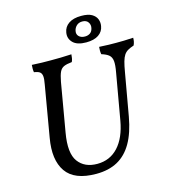

<svg xmlns="http://www.w3.org/2000/svg" viewBox="-127 -974 954 1083"><g transform="rotate(-15 350.0 -432.5)"><path d="M301 9Q174 9 125.5 -61Q77 -131 99 -256L150 -554Q156 -585 154 -601.5Q152 -618 141.5 -625.5Q131 -633 109 -636Q107 -645 107 -656Q107 -667 108 -679Q143 -677 166.5 -676.5Q190 -676 219 -676Q251 -676 276.5 -676.5Q302 -677 339 -679Q338 -667 336.5 -657Q335 -647 330 -636Q299 -633 282.5 -625.5Q266 -618 257.5 -599.5Q249 -581 242 -544L193 -260Q173 -145 210 -94.5Q247 -44 321 -44Q395 -44 443.5 -96.5Q492 -149 509 -246L556 -514Q564 -557 561.5 -580Q559 -603 545 -615Q531 -627 502 -636Q500 -647 500 -657.5Q500 -668 501 -679Q533 -677 556 -676.5Q579 -676 600 -676Q624 -676 645 -676.5Q666 -677 700 -679Q700 -667 698 -657Q696 -647 691 -636Q670 -629 656 -621Q642 -613 633 -599.5Q624 -586 617.5 -563Q611 -540 605 -504L561 -255Q545 -165 511.5 -106.5Q478 -48 426 -19.5Q374 9 301 9ZM438 -722Q385 -722 361 -746.5Q337 -771 343 -805Q348 -837 375 -855.5Q402 -874 448 -874Q488 -874 509.5 -861.5Q531 -849 538.5 -829.5Q546 -810 542 -789Q537 -758 510.5 -740Q484 -722 438 -722ZM440 -756Q457 -756 469.5 -764.5Q482 -773 486 -791Q491 -810 480.5 -826Q470 -842 446 -842Q425 -842 412 -829.5Q399 -817 396 -800Q392 -781 404.5 -768.5Q417 -756 440 -756Z"/></g></svg>

Font: Vollkorn
Style: Italic
Weight: 400
Italic angle: -11°
Designer: Friedrich Althausen
Foundry: Friedrich Althausen
Version: Version 5.001